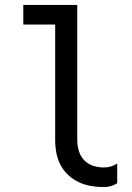

<svg xmlns="http://www.w3.org/2000/svg" viewBox="-20 -755 540 783"><path d="M403 8Q377 8 351 3.5Q325 -1 301.5 -12Q278 -23 258.5 -41Q239 -59 227 -82Q215 -105 210 -131Q205 -157 205 -184V-655H75V-735H295V-184Q295 -161 301.5 -139.5Q308 -118 323 -102Q338 -86 359.5 -79Q381 -72 403 -72Q418 -72 432 -76Q446 -80 458 -88V-8Q446 0 432 4Q418 8 403 8Z"/></svg>

Font: Iosevka Medium
Style: Regular
Weight: 500
Monospace: yes
Designer: Belleve Invis
Foundry: Belleve Invis
Version: Version 32.5.0; ttfautohint (v1.8.4)